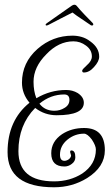

<svg xmlns="http://www.w3.org/2000/svg" viewBox="-20 -706 464 813"><path d="M209 87Q12 87 12 -62Q12 -196 105 -271Q73 -309 73 -356Q73 -441 139 -499Q203 -555 287 -555Q307 -555 326 -549.5Q345 -544 362 -531Q400 -504 400 -466Q400 -446 378 -422Q358 -399 335 -399Q328 -399 328 -407Q328 -412 348 -430Q369 -448 369 -467Q369 -495 344 -513Q320 -531 291 -531Q228 -531 176 -476Q122 -422 122 -360Q122 -320 134 -290Q193 -325 260 -325Q287 -325 309 -312Q335 -295 335 -271Q335 -218 220 -218Q169 -218 129 -249Q58 -177 58 -66Q58 62 209 62Q276 62 328 29Q386 -10 386 -73Q386 -89 369 -115Q350 -140 336 -140Q297 -140 266 -115Q234 -89 234 -51Q234 -25 253 -25Q262 -25 272 -32Q281 -40 281 -48Q281 -49 279 -55Q277 -61 277 -62Q277 -69 282 -69Q299 -69 299 -40Q299 -23 284 -12Q270 -1 253 -1Q197 -1 197 -57Q197 -107 243 -138Q283 -164 336 -164Q424 -164 424 -70Q424 1 349 48Q286 87 209 87ZM210 -237Q234 -237 253 -249Q274 -261 274 -283Q274 -306 252 -306Q194 -306 147 -267Q170 -237 210 -237ZM177 -598Q173 -598 173 -602Q174 -605 180 -609L284 -682Q290 -686 295 -686Q298 -686 300 -685Q302 -684 304 -682Q318 -665 338 -644Q358 -623 372 -609Q375 -606 375 -603Q375 -598 369 -598Q365 -598 362 -601Q348 -611 325 -626Q302 -641 287 -653Q267 -643 236 -627Q205 -611 186 -601Q180 -598 177 -598Z"/></svg>

Font: Ole
Style: Regular
Weight: 400
Designer: Robert E. Leuschke
Foundry: Robert E. Leuschke
Version: Version 1.010; ttfautohint (v1.8.3)